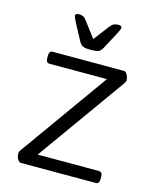

<svg xmlns="http://www.w3.org/2000/svg" viewBox="-109 -794 707 869"><g transform="rotate(15 244.5 -359.0)"><path d="M72 0Q66 0 60.5 -6.5Q55 -13 52.5 -21.5Q50 -30 50 -37Q50 -41 51 -45Q52 -49 57 -56L372 -497L385 -467H81Q65 -467 65 -490V-500Q65 -523 81 -523H415Q422 -523 427 -516.5Q432 -510 435 -501.5Q438 -493 438 -486Q438 -482 436.5 -478Q435 -474 430 -467L115 -26L103 -56H423Q440 -56 440 -33V-23Q440 0 423 0ZM338 -718Q345 -718 349.5 -715.5Q354 -713 354 -708Q354 -704 350 -695.5Q346 -687 342 -679L301 -602Q296 -593 290.5 -587Q285 -581 274.5 -578.5Q264 -576 245 -576Q226 -576 215.5 -578.5Q205 -581 199.5 -587Q194 -593 189 -602L148 -679Q143 -690 139.5 -697Q136 -704 136 -708Q136 -713 140.5 -715.5Q145 -718 152 -718Q165 -718 173 -714Q181 -710 191 -696L244 -626L297 -696Q308 -710 316.5 -714Q325 -718 338 -718Z"/></g></svg>

Font: Asap Light
Style: Regular
Weight: 300
Designer: Pablo Cosgaya
Foundry: Omnibus-Type
Version: Version 3.001